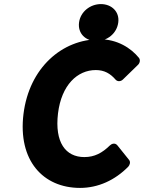

<svg xmlns="http://www.w3.org/2000/svg" viewBox="-20 -883 705 940"><path d="M95 -325C67 -97 191 37 372 37C461 37 543 -1 608 -67C616 -76 620 -90 612 -100L555 -171C543 -186 526 -179 518 -171C480 -134 443 -114 393 -114C301 -114 247 -186 264 -328C281 -467 359 -540 449 -540C491 -540 520 -523 546 -493C556 -482 572 -484 582 -494L656 -566C665 -575 668 -590 660 -600C621 -648 554 -691 467 -691C284 -691 123 -551 95 -325ZM452 -682C505 -682 552 -719 559 -773C566 -826 526 -863 474 -863C422 -863 374 -826 367 -773C360 -719 399 -682 452 -682Z"/></svg>

Font: Falling Sky
Style: BlkObl
Weight: 900
Designer: Paul D. Hunt
Foundry: Adobe Systems Incorporated
Version: Version 1.02